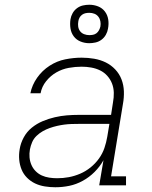

<svg xmlns="http://www.w3.org/2000/svg" viewBox="-20 -781 640 809"><path d="M213 8Q191 8 169 4.5Q147 1 128 -8Q109 -17 94 -32Q79 -47 71 -66.5Q63 -86 61 -108Q59 -130 63 -153Q67 -178 80 -202Q93 -226 114 -243Q135 -260 160 -270.5Q185 -281 211 -287Q237 -293 262 -295Q287 -297 313 -297H448L456 -349Q460 -370 459.5 -390.5Q459 -411 452 -429Q445 -447 432 -461.5Q419 -476 401.5 -484.5Q384 -493 364 -496.5Q344 -500 324 -500Q297 -500 269.5 -495Q242 -490 217.5 -476Q193 -462 174.5 -439Q156 -416 151 -388H108Q115 -423 136.5 -453.5Q158 -484 189 -504Q220 -524 255 -531Q290 -538 324 -538Q351 -538 377 -533.5Q403 -529 425.5 -518Q448 -507 465.5 -488.5Q483 -470 492 -446.5Q501 -423 502 -396.5Q503 -370 498 -343L448 -38H511V0H398L416 -106Q401 -79 378.5 -56.5Q356 -34 328.5 -19Q301 -4 272 2Q243 8 213 8ZM221 -30Q246 -30 270 -34.5Q294 -39 317.5 -49Q341 -59 361.5 -75.5Q382 -92 397 -113Q412 -134 420 -157.5Q428 -181 432 -205L441 -259H313Q297 -259 281.5 -258.5Q266 -258 251 -256Q236 -254 220.5 -250.5Q205 -247 189.5 -241.5Q174 -236 160 -228Q146 -220 134 -208.5Q122 -197 115.5 -182Q109 -167 106 -151Q103 -134 104.5 -117.5Q106 -101 112.5 -86Q119 -71 130.5 -59.5Q142 -48 156.5 -41.5Q171 -35 187.5 -32.5Q204 -30 221 -30ZM356 -599Q337 -599 319.5 -606Q302 -613 291 -627.5Q280 -642 277 -661Q274 -680 277 -700Q279 -713 286 -725.5Q293 -738 304.5 -746.5Q316 -755 329.5 -758Q343 -761 356 -761Q376 -761 393.5 -754Q411 -747 422 -732.5Q433 -718 436 -699Q439 -680 435 -660Q433 -647 426 -634.5Q419 -622 407.5 -613.5Q396 -605 382.5 -602Q369 -599 356 -599ZM356 -633Q364 -633 372 -634.5Q380 -636 386.5 -641Q393 -646 397 -653.5Q401 -661 403 -669Q405 -680 403 -691Q401 -702 394.5 -710.5Q388 -719 378 -723Q368 -727 356 -727Q349 -727 341 -725.5Q333 -724 326 -719Q319 -714 315 -706.5Q311 -699 310 -691Q308 -680 309.5 -669Q311 -658 317.5 -649.5Q324 -641 334.5 -637Q345 -633 356 -633Z"/></svg>

Font: Iosevka Slab XLtExObl
Style: Regular
Weight: 200
Width: 7
Italic angle: -9°
Monospace: yes
Designer: Belleve Invis
Foundry: Belleve Invis
Version: Version 11.1.1; ttfautohint (v1.8.3)